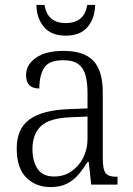

<svg xmlns="http://www.w3.org/2000/svg" viewBox="-20 -751 541 781"><path d="M185 10Q126 10 87 -28.5Q48 -67 48 -148Q48 -227 100 -265Q152 -303 259 -307L336 -310V-372Q336 -413 328.5 -443Q321 -473 299.5 -489.5Q278 -506 237 -506Q179 -506 159.5 -475Q140 -444 140 -391Q86 -391 86 -445Q86 -488 126 -516Q166 -544 239 -544Q321 -544 359.5 -504Q398 -464 398 -375V-111Q398 -62 409.5 -47Q421 -32 454 -32H458V0H351L341 -92H336Q320 -66 300.5 -42.5Q281 -19 253.5 -4.5Q226 10 185 10ZM200 -33Q240 -33 270.5 -54Q301 -75 318.5 -109.5Q336 -144 336 -185V-277L269 -274Q181 -271 146.5 -238Q112 -205 112 -145Q112 -95 133 -64Q154 -33 200 -33ZM248 -606Q188 -606 158.5 -641.5Q129 -677 128 -731H161Q168 -691 190.5 -674Q213 -657 248 -657Q282 -657 305 -674Q328 -691 335 -731H367Q366 -677 336.5 -641.5Q307 -606 248 -606Z"/></svg>

Font: Noto Serif Lao SemiCondensed Light
Style: Regular
Weight: 300
Width: 4
Designer: Monotype Design Team
Foundry: Monotype Imaging Inc.
Version: Version 2.003; ttfautohint (v1.8.4.7-5d5b)